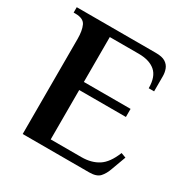

<svg xmlns="http://www.w3.org/2000/svg" viewBox="-152 -793 904 926"><g transform="rotate(30 300.0 -330.0)"><path d="M95 0V-530Q95 -575 82.5 -602.5Q70 -630 25 -630H15V-660H456Q491 -660 509 -648.5Q527 -637 534 -618.5Q541 -600 541 -580V-495H511Q511 -559 478.5 -587Q446 -615 386 -615H225V-365H485V-320H225V-45H396Q451 -45 489.5 -69.5Q528 -94 554 -159L581 -149L552 -70Q541 -38 523.5 -19Q506 0 465 0Z"/></g></svg>

Font: El Messiri
Style: Bold
Weight: 700
Designer: Mohamed Gaber
Foundry: Kief Type Foundry
Version: Version 2.020; ttfautohint (v1.8.3)